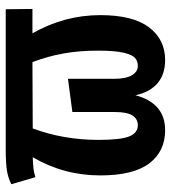

<svg xmlns="http://www.w3.org/2000/svg" viewBox="16 -584 583 654"><g transform="rotate(-90 307.0 -257.5)"><path d="M520 -438Q582 -329 582 -207Q582 -96 540.5 -41Q499 14 429 14Q381 14 350.5 -11.5Q320 -37 309 -87Q282 14 190 14Q118 14 77 -40Q36 -94 36 -207Q36 -331 98 -437Q73 -436 59.5 -434.5Q46 -433 30 -428L6 -510Q28 -521 53 -525Q78 -529 125 -529H602L603 -438ZM422 -438 196 -437Q157 -332 157 -213Q157 -137 169 -108Q181 -79 207 -79Q228 -79 240 -97Q252 -115 252 -160V-302L365 -317V-160Q365 -120 377 -99.5Q389 -79 409 -79Q425 -79 436 -88.5Q447 -98 454 -127.5Q461 -157 461 -215Q461 -278 451.5 -331.5Q442 -385 422 -438Z"/></g></svg>

Font: Fira Sans Compressed Medium
Style: Regular
Weight: 500
Width: 1
Designer: bBox Type GmbH & Carrois Corporate GbR & Edenspiekermann AG
Foundry: bBox Type GmbH & Carrois Corporate GbR & Edenspiekermann AG
Version: Version 4.301